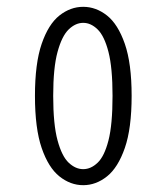

<svg xmlns="http://www.w3.org/2000/svg" viewBox="-20 -532 490 563"><path d="M224 11Q186.5 11 154.2 -14.8Q122 -40.5 102.2 -98Q82.5 -155.5 82.5 -251Q82.5 -346 102.2 -403.5Q122 -461 154.2 -486.5Q186.5 -512 224 -512Q261.5 -512 293.8 -486.5Q326 -461 346 -403.5Q366 -346 366 -251Q366 -155.5 346 -98Q326 -40.5 293.8 -14.8Q261.5 11 224 11ZM224 -36Q246.5 -36 266.2 -54.8Q286 -73.5 298 -120Q310 -166.5 310 -251Q310 -333.5 298 -380Q286 -426.5 266.2 -445.8Q246.5 -465 224 -465Q201.5 -465 181.5 -445.8Q161.5 -426.5 148.8 -380Q136 -333.5 136 -251Q136 -167 148.8 -120.2Q161.5 -73.5 181.5 -54.8Q201.5 -36 224 -36Z"/></svg>

Font: Trispace Condensed ExtraLight
Style: Regular
Weight: 200
Width: 3
Designer: Tyler Finck
Foundry: Etcetera Type Company
Version: Version 1.210; ttfautohint (v1.8.3)